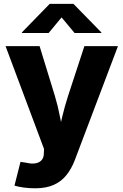

<svg xmlns="http://www.w3.org/2000/svg" viewBox="-20 -784 650 1011"><path d="M56.2 193.4 87.9 68.4 117.7 72.8Q146.5 79.6 167.2 75.9Q188 72.3 199.5 58.8Q210.9 45.4 210.9 23.4L211.9 0.5L9.3 -541H188.5L269 -278.8Q285.2 -225.1 295.4 -170.9Q305.7 -116.7 318.8 -55.7H281.7Q294.9 -116.7 308.1 -171.1Q321.3 -225.6 338.4 -278.8L424.3 -541H601.1L373.5 60.1Q356.4 104.5 330.1 137.7Q303.7 170.9 263.7 189.2Q223.6 207.5 165 207.5Q134.3 207.5 105.5 203.6Q76.7 199.7 56.2 193.4ZM236.3 -610.4H95.2V-613.3L241.7 -763.7H366.7L513.7 -613.3V-610.4H372.6L304.2 -692.4Z"/></svg>

Font: Inter 17pt ExtraBold
Style: Regular
Weight: 800
Version: Version 4.001;git-66647c0bb